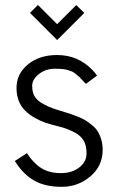

<svg xmlns="http://www.w3.org/2000/svg" viewBox="-20 -740 469 766"><path d="M99.6 -688.5 131.3 -720.2 208 -643.6 284.2 -719.7 316.4 -688.5 208 -580.1ZM39.1 -97.7 87.4 -128.9Q113.3 -88.9 145 -69.1Q176.8 -49.3 222.7 -49.3Q270.5 -49.3 300.3 -75.2Q325.2 -96.7 325.2 -127.9Q325.2 -159.2 314.5 -177.7Q303.7 -196.3 284.2 -208Q251.5 -226.6 216.1 -235.1Q180.7 -243.7 160.4 -250.7Q140.1 -257.8 118.7 -270Q97.2 -282.2 81.5 -297.4Q45.9 -332 45.9 -388.9Q45.9 -445.8 91.6 -483.2Q137.2 -520.5 208 -520.5Q291.5 -520.5 349.1 -460.4Q359.9 -449.2 367.2 -438.5L322.8 -405.3Q319.3 -408.7 309.1 -419.7Q298.8 -430.7 295.9 -433.6L283.2 -443.8Q274.4 -451.7 268.6 -454.1L252 -460Q236.3 -465.8 199.2 -465.8Q162.1 -465.8 135.3 -444.6Q108.4 -423.3 108.4 -397.9Q108.4 -372.6 117.2 -357.2Q126 -341.8 143.6 -330.6Q171.9 -313 209 -301.8Q246.1 -290.5 258.1 -286.6Q270 -282.7 290.3 -274.7Q310.5 -266.6 322 -259.3Q333.5 -252 348.1 -240Q362.8 -228 370.6 -214.8Q389.6 -181.6 389.6 -142.6Q389.6 -77.6 340.3 -36.1Q291 5.4 226.1 5.4Q161.1 5.4 116.9 -19.3Q72.8 -43.9 39.1 -97.7Z"/></svg>

Font: News Cycle
Style: Regular
Weight: 500
Version: Version 0.5.2